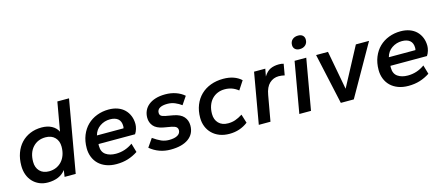

<svg xmlns="http://www.w3.org/2000/svg" viewBox="-48 -1193 3962 1716"><g transform="rotate(-15 1933.0 -335.0)"><path d="M235 10Q191 10 155.5 -5.5Q120 -21 94.5 -48.5Q69 -76 55.5 -113.5Q42 -151 42 -196Q42 -260 61 -312.5Q80 -365 114.5 -402Q149 -439 197.5 -459.5Q246 -480 305 -480Q358 -480 397 -459.5Q436 -439 455 -401L502 -668H610L493 0H390L399 -61Q373 -26 331 -8Q289 10 235 10ZM270 -84Q306 -84 336 -97Q366 -110 388 -134Q410 -158 422 -192Q434 -226 434 -268Q434 -321 402.5 -353.5Q371 -386 316 -386Q243 -386 198 -336.5Q153 -287 153 -202Q153 -149 184 -116.5Q215 -84 270 -84Z M870 10Q817 10 775.5 -5.5Q734 -21 705.5 -48.5Q677 -76 662 -114Q647 -152 647 -196Q647 -262 668.5 -315Q690 -368 727.5 -404.5Q765 -441 816 -460.5Q867 -480 925 -480Q971 -480 1008 -466.5Q1045 -453 1070.5 -428Q1096 -403 1110 -368.5Q1124 -334 1124 -292Q1124 -273 1117 -248.5Q1110 -224 1097 -205H759Q758 -200 758 -196Q758 -192 758 -187Q758 -132 794.5 -106.5Q831 -81 888 -81Q973 -81 1044 -132L1068 -49Q1024 -20 975.5 -5Q927 10 870 10ZM914 -392Q863 -392 821 -363.5Q779 -335 765 -283H1011Q1014 -292 1014 -303Q1014 -348 988 -370Q962 -392 914 -392Z M1370 10Q1262 10 1180 -58L1233 -135Q1274 -106 1307 -91.5Q1340 -77 1378 -77Q1430 -77 1457.5 -93.5Q1485 -110 1485 -139Q1485 -156 1474 -167Q1463 -178 1431 -185L1357 -198Q1294 -210 1267 -242.5Q1240 -275 1240 -319Q1240 -354 1253.5 -383.5Q1267 -413 1293.5 -434.5Q1320 -456 1359 -468Q1398 -480 1449 -480Q1501 -480 1546 -464.5Q1591 -449 1624 -420L1574 -346Q1547 -366 1515 -379.5Q1483 -393 1445 -393Q1400 -393 1375 -378.5Q1350 -364 1350 -335Q1350 -318 1360.5 -308.5Q1371 -299 1400 -293L1473 -280Q1537 -268 1566 -234.5Q1595 -201 1595 -153Q1595 -76 1536 -33Q1477 10 1370 10Z M1915 10Q1864 10 1824 -5.5Q1784 -21 1755.5 -49Q1727 -77 1712 -114.5Q1697 -152 1697 -196Q1697 -261 1718 -313.5Q1739 -366 1777 -403Q1815 -440 1868 -460Q1921 -480 1985 -480Q2089 -480 2151 -423L2098 -342Q2069 -365 2038.5 -375.5Q2008 -386 1973 -386Q1937 -386 1906.5 -373Q1876 -360 1854 -336Q1832 -312 1820 -278Q1808 -244 1808 -202Q1808 -149 1839.5 -116.5Q1871 -84 1927 -84Q1963 -84 1993.5 -94.5Q2024 -105 2061 -128L2086 -47Q2012 10 1915 10Z M2187 0 2269 -470H2373L2360 -401Q2387 -445 2421 -460.5Q2455 -476 2500 -476Q2511 -476 2523 -474.5Q2535 -473 2543 -470L2525 -367Q2512 -370 2498.5 -372Q2485 -374 2471 -374Q2421 -374 2385 -340.5Q2349 -307 2337 -236L2295 0Z M2562 0 2644 -470H2752L2670 0ZM2717 -559Q2689 -559 2673.5 -573.5Q2658 -588 2658 -611Q2658 -643 2678.5 -661.5Q2699 -680 2732 -680Q2760 -680 2775 -665.5Q2790 -651 2790 -628Q2790 -596 2769.5 -577.5Q2749 -559 2717 -559Z M2946 0 2843 -470H2953L3020 -111L3211 -470H3333L3066 0Z M3571 10Q3518 10 3476.5 -5.5Q3435 -21 3406.5 -48.5Q3378 -76 3363 -114Q3348 -152 3348 -196Q3348 -262 3369.5 -315Q3391 -368 3428.5 -404.5Q3466 -441 3517 -460.5Q3568 -480 3626 -480Q3672 -480 3709 -466.5Q3746 -453 3771.5 -428Q3797 -403 3811 -368.5Q3825 -334 3825 -292Q3825 -273 3818 -248.5Q3811 -224 3798 -205H3460Q3459 -200 3459 -196Q3459 -192 3459 -187Q3459 -132 3495.5 -106.5Q3532 -81 3589 -81Q3674 -81 3745 -132L3769 -49Q3725 -20 3676.5 -5Q3628 10 3571 10ZM3615 -392Q3564 -392 3522 -363.5Q3480 -335 3466 -283H3712Q3715 -292 3715 -303Q3715 -348 3689 -370Q3663 -392 3615 -392Z"/></g></svg>

Font: Celebes SemiBold
Style: Italic
Weight: 600
Italic angle: -10°
Designer: Anugrah Pasau
Foundry: Lafontype
Version: Version 1.000; ttfautohint (v1.8.4)